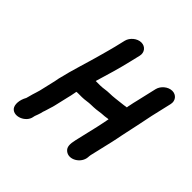

<svg xmlns="http://www.w3.org/2000/svg" viewBox="-214 -878 1106 1106"><g transform="rotate(45 339.0 -325.0)"><path d="M554 -596 525 -471C522 -456 517 -441 515 -426C513 -419 512 -411 511 -404H508C494 -402 486 -400 472 -399C442 -396 413 -391 383 -391C358 -391 338 -385 314 -385H277L278 -389C299 -458 322 -535 338 -604L353 -667C361 -700 339 -728 306 -728C273 -728 239 -700 231 -667L216 -604C209 -574 201 -549 193 -518C169 -428 137 -335 116 -244C114 -231 111 -218 108 -205L88 -119C84 -102 78 -88 74 -73C71 -59 66 -46 63 -33C43 2 40 42 56 62C87 98 161 67 169 15L171 6C176 -6 181 -21 184 -31L187 -44C190 -51 192 -59 195 -68C199 -85 206 -100 210 -119L230 -205C233 -218 237 -232 239 -246L242 -262C247 -263 254 -263 261 -263H286C310 -263 333 -269 355 -269C381 -269 408 -272 433 -276C448 -277 466 -278 480 -281H485L483 -271C478 -248 475 -227 469 -203L436 -62C427 -23 427 2 447 18C486 50 552 10 556 -43C557 -50 556 -53 558 -62L591 -203C597 -227 600 -248 605 -271L612 -304C618 -327 624 -364 630 -388C636 -416 641 -443 647 -471L676 -596C684 -629 662 -657 629 -657C596 -657 562 -629 554 -596Z"/></g></svg>

Font: Electronic
Style: TiIt
Weight: 900
Version: Version 1.011